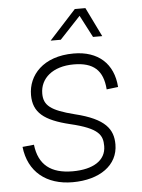

<svg xmlns="http://www.w3.org/2000/svg" viewBox="-53 -775 612 830"><g transform="rotate(-5 253.0 -360.5)"><path d="M187 -606H231L321 -702L371 -606H411L349 -733H303ZM229 12C347 12 427 -45 427 -135C427 -200 395 -248 263 -280C160 -306 131 -330 131 -381C131 -447 186 -495 277 -495C362 -495 404 -459 410 -375L460 -381C453 -483 387 -542 281 -542C148 -542 82 -464 82 -379C82 -303 128 -266 240 -239C363 -210 378 -179 378 -132C378 -69 321 -35 233 -35C139 -35 86 -76 76 -164L26 -159C38 -50 115 12 229 12Z"/></g></svg>

Font: Geist ExtraLight
Style: Italic
Weight: 200
Italic angle: -12°
Designer: Basement.studio, Andrés Briganti, Mateo Zaragoza
Foundry: Basement.studio, Vercel, Andrés Briganti, Guido Ferreyra, Mateo Zaragoza
Version: Version 1.500